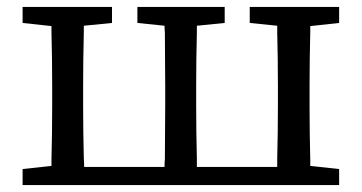

<svg xmlns="http://www.w3.org/2000/svg" viewBox="-20 -532 1040 552"><path d="M130 -228V-284Q130 -360 128 -439V-457L45 -466V-476V-512H302V-466L221 -458Q221 -449 221 -439Q219 -361 219 -285V-230Q219 -153 221 -75Q222 -63 222 -52H453Q453 -63 454 -75L455 -230V-285Q455 -317 454.5 -358.5Q454 -400 454 -439Q453 -449 453 -458L375 -466V-512H626V-466L546 -458Q546 -449 546 -439Q544 -361 544 -285V-230Q544 -153 546 -75Q546 -63 546 -52H777V-75Q779 -153 779 -230V-285Q779 -361 777 -439V-458L698 -466V-476V-512H955V-466L872 -457V-439Q870 -360 870 -284V-228Q870 -152 872 -73V-55L955 -46V-36V0H45V-46L128 -55V-73Q130 -152 130 -228Z"/></svg>

Font: Early Summer Mincho Screen
Style: Regular
Weight: 400
Designer: GuiWonder
Version: Version 1.002